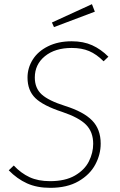

<svg xmlns="http://www.w3.org/2000/svg" viewBox="-20 -891 574 921"><path d="M500 -619 477 -597Q443 -631 407.5 -646Q372 -661 324 -661Q244 -661 195.5 -621.5Q147 -582 147 -519Q147 -468 180 -438Q213 -408 292 -383Q381 -355 422 -313Q463 -271 463 -202Q463 -150 437 -101.5Q411 -53 356.5 -21.5Q302 10 221 10Q157 10 109.5 -11.5Q62 -33 22 -74L46 -97Q81 -60 122 -41Q163 -22 220 -22Q293 -22 339.5 -49Q386 -76 406.5 -117Q427 -158 427 -201Q427 -258 393 -292.5Q359 -327 279 -354Q187 -384 149.5 -420.5Q112 -457 112 -519Q112 -565 137 -605Q162 -645 210.5 -669Q259 -693 324 -693Q380 -693 422 -674Q464 -655 500 -619ZM435 -835 239 -761 229 -783 421 -871Z"/></svg>

Font: FiraGO UltraLight
Style: Italic
Weight: 200
Italic angle: -8°
Designer: bBox Type GmbH
Foundry: bBox Type GmbH
Version: Version 1.001